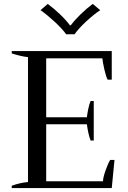

<svg xmlns="http://www.w3.org/2000/svg" viewBox="-20 -961 653 981"><path d="M187 -909 224 -941Q254 -919 286 -888.5Q318 -858 337 -832H342Q361 -858 392.5 -888.5Q424 -919 454 -941L492 -909Q460 -888 421 -852Q382 -816 361 -786H318Q297 -815 258 -851Q219 -887 187 -909ZM565 -144 551 0H40V-12Q81 -27 123 -31V-669Q87 -673 40 -688V-700H551V-554H530Q522 -568 513.5 -605Q505 -642 503 -663H216V-362H424Q426 -380 431 -404.5Q436 -429 443 -445H459V-243H443Q436 -260 431 -284.5Q426 -309 424 -326H216V-35H506Q507 -56 520 -92Q533 -128 543 -144Z"/></svg>

Font: Trirong
Style: Regular
Weight: 400
Version: Version 1.000